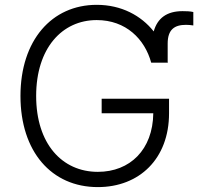

<svg xmlns="http://www.w3.org/2000/svg" viewBox="-20 -757 812 787"><path d="M599.8 -500H668C667.6 -501.4 667.6 -502.5 667.3 -503.9V-578.5C667.3 -636.4 695.7 -655.2 742.5 -655.2C752.5 -655.2 763.5 -654.1 772.4 -652.7V-707.7C759.6 -710.9 742.9 -711.3 728.3 -711.3C664.1 -711.3 625.4 -682.9 610.1 -628.2C558.6 -693.2 477.6 -737.2 376.4 -737.2C192.1 -737.2 63.9 -591.6 63.9 -363.6C63.9 -136 190.7 9.9 381 9.9C551.1 9.9 672.9 -106.2 672.9 -292.6V-352.3H396.7V-292.6H608.3C606.5 -143.8 513.1 -52.6 381 -52.6C234 -52.6 128.2 -168.3 128.2 -363.6C128.2 -559.7 234.7 -674.7 376.4 -674.7C496.4 -674.7 573.5 -596.6 599.8 -500Z"/></svg>

Font: Karasuma Gothic
Style: Light
Weight: 300
Designer: Rasmus Andersson / Ryoko Nishizuka
Foundry: rsms
Version: Version 1.00